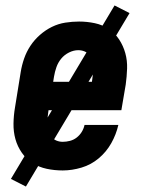

<svg xmlns="http://www.w3.org/2000/svg" viewBox="-20 -617 540 704"><path d="M210 8Q180 8 151.5 2Q123 -4 99.5 -19Q76 -34 60 -57Q44 -80 36.5 -107Q29 -134 29.5 -164Q30 -194 35 -223L56 -353Q60 -378 68.5 -402.5Q77 -427 91.5 -449Q106 -471 126.5 -489Q147 -507 170.5 -518.5Q194 -530 219.5 -534Q245 -538 270 -538Q299 -538 327.5 -532Q356 -526 379 -510.5Q402 -495 417 -472Q432 -449 439.5 -422Q447 -395 446 -365.5Q445 -336 441 -307L425 -213H158L157 -206Q155 -194 154 -182Q153 -170 154 -158Q155 -146 158.5 -135Q162 -124 169 -115Q176 -106 187 -101.5Q198 -97 210 -97Q223 -97 236.5 -100.5Q250 -104 261 -112.5Q272 -121 279.5 -133Q287 -145 290 -159H414Q406 -124 388 -92Q370 -60 342 -36.5Q314 -13 279 -2.5Q244 8 210 8ZM175 -317H317L318 -324Q320 -336 321 -348Q322 -360 321 -371.5Q320 -383 317 -394.5Q314 -406 307.5 -415Q301 -424 290 -428.5Q279 -433 267 -433Q250 -433 233 -424.5Q216 -416 204.5 -402Q193 -388 187 -371Q181 -354 178 -336ZM75 67 20 39 400 -597 455 -569Z"/></svg>

Font: Iosevka Curly Slab XBdObl
Style: Regular
Weight: 800
Italic angle: -9°
Monospace: yes
Designer: Belleve Invis
Foundry: Belleve Invis
Version: Version 11.1.0; ttfautohint (v1.8.3)